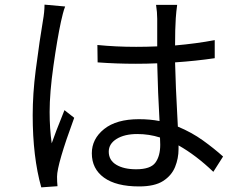

<svg xmlns="http://www.w3.org/2000/svg" viewBox="-20 -779 1040 828"><path d="M158 29Q121 -102 121 -282Q121 -375 134 -476Q152 -614 165 -689Q172 -728 172 -759L261 -751Q256 -739 251 -719.5Q246 -700 243 -686Q227 -612 210.5 -495.5Q194 -379 194 -296Q194 -224 203 -161Q216 -200 258 -304L300 -271Q226 -70 226 -17Q226 6 228 24ZM567 -49Q629 -49 650 -77.5Q671 -106 671 -155L670 -186Q623 -201 572 -201Q517 -201 483 -180Q449 -159 449 -125Q449 -88 481.5 -68.5Q514 -49 567 -49ZM580 25Q481 25 428.5 -13Q376 -51 376 -118Q376 -180 429 -222.5Q482 -265 579 -265Q627 -265 668 -257Q661 -376 658 -506Q613 -504 566 -504Q482 -504 401 -510L400 -585Q480 -577 567 -577Q612 -577 658 -579V-698Q658 -726 653 -758H744Q740 -729 738 -700Q735 -655 735 -583Q827 -591 906 -606V-528Q824 -516 735 -510Q738 -395 744 -292L747 -233Q807 -208 855 -173.5Q903 -139 942 -104L900 -38Q826 -109 750 -152V-136Q750 -96 735 -59Q720 -22 683.5 1.5Q647 25 580 25Z"/></svg>

Font: Source Han Sans & Saira Hybrid
Style: Regular
Weight: 400
Designer: Ryoko NISHIZUKA 西塚涼子 (kana & ideographs); Paul D. Hunt (Latin, Greek & Cyrillic); Wenlong ZHANG 张文龙 (bopomofo); Sandoll 
Foundry: Adobe Systems Incorporated
Version: Version 1.00;August 2, 2021;FontCreator 13.0.0.2675 64-bit